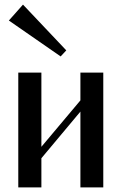

<svg xmlns="http://www.w3.org/2000/svg" viewBox="-20 -816 529 836"><path d="M80.1 -795.9 18.6 -726.6 244.1 -570.3 268.6 -596.7ZM330.1 -500V-378.9L160.2 -176.8V-500H59.6V0H160.2V-127L330.1 -330.1V0H429.7V-500Z"/></svg>

Font: TriodPostnaja
Style: Medium
Weight: 500
Version: 20110805; ttfautohint (v0.96) -l 8 -r 50 -G 200 -x 14 -w "G"